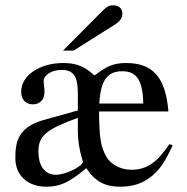

<svg xmlns="http://www.w3.org/2000/svg" viewBox="-20 -698 707 725"><path d="M274 -201C274 -166 280 -130 292 -91C292 -90 293 -89 293 -88C293 -70 228 -38 191 -38C145 -38 125 -78 125 -125C125 -185 153 -209 274 -253ZM355 -307C360 -395 385 -429 442 -429C496 -429 519 -395 521 -307ZM620 -154C572 -83 533 -57 476 -57C435 -57 398 -77 381 -107C360 -146 355 -177 354 -277H616C605 -406 558 -460 456 -460C409 -460 382 -448 337 -413C299 -447 269 -460 219 -460C129 -460 60 -413 60 -352C60 -322 77 -304 104 -304C131 -304 148 -322 148 -350C148 -369 145 -377 145 -392C145 -415 175 -434 213 -434C259 -434 274 -408 274 -344V-281L145 -245C46 -217 38 -160 38 -100C38 -35 86 7 154 7C204 7 238 -6 306 -63C340 -11 378 7 435 7C479 7 518 -4 553 -33C584 -58 603 -87 632 -149ZM218 -507H258L412 -604C433 -617 442 -630 442 -646C442 -666 429 -678 407 -678C392 -678 383 -673 365 -655Z"/></svg>

Font: XITS
Style: Regular
Weight: 400
Designer: MicroPress Inc., with final additions and corrections provided by Coen Hoffman, Elsevier (retired)
Version: Version 1.302